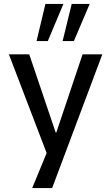

<svg xmlns="http://www.w3.org/2000/svg" viewBox="-20 -772 563 972"><path d="M143 180 233 -38V47L25 -497H128L262 -101H265L398 -497H498L244 180ZM297 -564 343 -752H434L354 -564ZM165 -564 210 -752H301L222 -564Z"/></svg>

Font: Nunito Sans 7pt SemiCondensed Medium
Style: Regular
Weight: 500
Width: 4
Designer: Vernon Adams
Foundry: Vernon Adams
Version: Version 3.101;gftools[0.9.27]